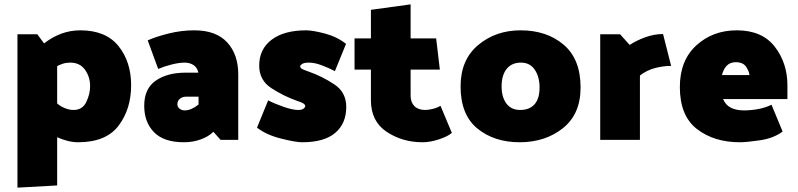

<svg xmlns="http://www.w3.org/2000/svg" viewBox="-20 -641 3659 880"><path d="M393 -246Q393 -289 369.5 -321.5Q346 -354 302 -354Q283 -354 268 -349Q253 -344 242 -338V-167Q256 -154 277 -145.5Q298 -137 317 -137Q358 -137 375.5 -173.5Q393 -210 393 -246ZM60 219V-484H151L182 -442Q219 -471 260.5 -486.5Q302 -502 348 -502Q465 -502 523 -430Q581 -358 581 -250Q581 -141 523.5 -65Q466 11 338 11Q314 11 289 4.5Q264 -2 242 -12V209Z M793 -163Q793 -151 803 -143Q813 -135 826 -135Q842 -135 858 -142Q874 -149 890 -162V-198H834Q816 -198 804.5 -188.5Q793 -179 793 -163ZM657 -456Q695 -473 753 -487.5Q811 -502 871 -502Q970 -502 1021 -447Q1072 -392 1072 -300V0H991L958 -37Q936 -15 900 -2Q864 11 823 11Q731 11 686 -35Q641 -81 641 -156Q641 -235 694 -271.5Q747 -308 831 -308H889Q885 -330 868 -342Q851 -354 826 -354Q801 -354 767 -345.5Q733 -337 705 -325Z M1356 -337Q1356 -330 1363.5 -325.5Q1371 -321 1397 -312Q1457 -291 1512 -254.5Q1567 -218 1567 -151Q1567 -75 1516.5 -32Q1466 11 1365 11Q1335 11 1267.5 -6Q1200 -23 1158 -56L1209 -181Q1238 -166 1279.5 -151.5Q1321 -137 1347 -137Q1363 -137 1371 -143Q1379 -149 1379 -154Q1379 -161 1371 -166.5Q1363 -172 1341 -179Q1281 -200 1224.5 -236.5Q1168 -273 1168 -340Q1168 -416 1225 -459Q1282 -502 1383 -502Q1413 -502 1468.5 -487.5Q1524 -473 1566 -440L1515 -315Q1486 -330 1454 -342Q1422 -354 1396 -354Q1374 -354 1365 -348Q1356 -342 1356 -337Z M2051 -32Q2033 -16 1992.5 -2.5Q1952 11 1917 11Q1824 11 1752 -37Q1680 -85 1680 -182V-322H1605V-465H1680V-596L1862 -621V-465H1979L1996 -322H1862V-202Q1862 -172 1879.5 -154.5Q1897 -137 1929 -137Q1942 -137 1962 -141.5Q1982 -146 1999 -156Z M2091 -245Q2091 -367 2171.5 -434.5Q2252 -502 2366 -502Q2486 -502 2563.5 -436Q2641 -370 2641 -240Q2641 -118 2560 -53.5Q2479 11 2362 11Q2245 11 2168 -52Q2091 -115 2091 -245ZM2279 -245Q2279 -196 2301 -166.5Q2323 -137 2364 -137Q2407 -137 2430 -163Q2453 -189 2453 -240Q2453 -289 2431 -321.5Q2409 -354 2368 -354Q2325 -354 2302 -325Q2279 -296 2279 -245Z M2731 0V-484H2822L2866 -435Q2896 -455 2937 -470Q2978 -485 3019 -485L3056 -339Q3020 -339 2982 -329Q2944 -319 2913 -295V0Z M3096 -242Q3096 -364 3171.5 -433Q3247 -502 3357 -502Q3473 -502 3531 -427Q3589 -352 3589 -250V-187H3294Q3306 -159 3330.5 -147Q3355 -135 3389 -135Q3421 -135 3454.5 -141Q3488 -147 3516 -161L3567 -38Q3525 -7 3463 2Q3401 11 3371 11Q3253 11 3174.5 -49.5Q3096 -110 3096 -242ZM3415 -297Q3414 -313 3400 -334.5Q3386 -356 3352 -356Q3327 -356 3311.5 -340.5Q3296 -325 3289 -297Z"/></svg>

Font: Palanquin Dark
Style: Bold
Weight: 700
Designer: Pria Ravichandran
Version: Version 1.000